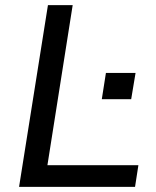

<svg xmlns="http://www.w3.org/2000/svg" viewBox="-20 -725 607 745"><path d="M54 0 166 -705H262L164 -84H517L504 0ZM375 -340 391 -442H506L489 -340Z"/></svg>

Font: Nunito Sans 10pt Medium
Style: Italic
Weight: 500
Italic angle: -9°
Designer: Vernon Adams
Foundry: Vernon Adams
Version: Version 3.101;gftools[0.9.27]